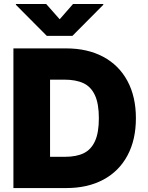

<svg xmlns="http://www.w3.org/2000/svg" viewBox="-20 -952 751 972"><path d="M47.9 0V-707H314.5Q422.9 -707 502.4 -664.6Q582 -622.1 625 -542.5Q668 -462.9 668 -353.5Q668 -244.1 625.2 -164.6Q582.5 -85 503.2 -42.5Q423.8 0 316.4 0ZM309.6 -158.2Q366.7 -158.2 404.1 -176.5Q441.4 -194.8 460.9 -237.5Q480.5 -280.3 480.5 -353.5Q480.5 -426.8 460.7 -469.7Q440.9 -512.7 402.6 -530.8Q364.3 -548.8 304.7 -548.8H233.4V-158.2ZM282.2 -854.5 349.6 -931.6H502.9V-927.7L346.7 -770.5H216.8L60.5 -927.7V-931.6H213.9Z"/></svg>

Font: Pretendard GOV Black
Style: Regular
Weight: 900
Designer: Base glyphs from Inter by Rasmus Andersson; Hangeul glyphs from Noto Sans CJK(Source Han Sans) by Jang Soo-young and Kan
Foundry: Kil Hyung-jin
Version: Version 1.309